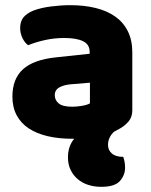

<svg xmlns="http://www.w3.org/2000/svg" viewBox="-20 -521 584 743"><path d="M421 -11Q411 -2 404.5 11Q398 24 398 40Q398 60 413 73Q428 86 457 86Q460 95 462 105Q464 115 464 128Q464 157 444 179.5Q424 202 372 202Q345 202 321.5 194.5Q298 187 280.5 172Q263 157 253 136Q243 115 243 88Q243 45 267 16H260Q207 16 164.5 6Q122 -4 91.5 -24Q61 -44 44.5 -75Q28 -106 28 -147Q28 -216 69 -253Q110 -290 196 -299L327 -313V-320Q327 -349 301.5 -361.5Q276 -374 228 -374Q190 -374 154 -366Q118 -358 89 -346Q76 -355 67 -373.5Q58 -392 58 -412Q58 -438 70.5 -453.5Q83 -469 109 -480Q138 -491 177.5 -496Q217 -501 252 -501Q306 -501 350.5 -490Q395 -479 426.5 -456.5Q458 -434 475 -399.5Q492 -365 492 -318V-94Q492 -68 477.5 -51Q463 -34 443 -23ZM260 -108Q277 -108 297.5 -111.5Q318 -115 328 -121V-201L256 -195Q228 -193 210 -183Q192 -173 192 -153Q192 -133 207.5 -120.5Q223 -108 260 -108Z"/></svg>

Font: Baloo Bhaijaan
Style: Regular
Weight: 400
Designer: Devika Bhansali and Ek Type
Foundry: Ek Type
Version: Version 1.443;PS 1.000;hotconv 16.6.51;makeotf.lib2.5.65220;